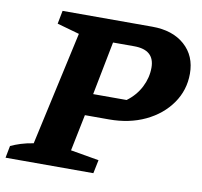

<svg xmlns="http://www.w3.org/2000/svg" viewBox="-103 -735 857 814"><g transform="rotate(10 326.0 -327.5)"><path d="M-28 0 -18 -52Q1 -61 24.5 -68.5Q48 -76 79 -81L187 -571L91 -598L102 -655H488Q576 -655 628 -609Q680 -563 680 -486Q680 -415 640 -358Q600 -301 531.5 -268.5Q463 -236 376 -236H272L240 -79L362 -58L350 0ZM427 -560H336L291 -330H435Q474 -359 494.5 -399.5Q515 -440 515 -483Q515 -560 427 -560Z"/></g></svg>

Font: Piazzolla
Style: Bold Italic
Weight: 700
Italic angle: -11.3°
Designer: Juan Pablo del Peral
Foundry: Huerta Tipografica
Version: Version 1.330